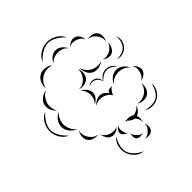

<svg xmlns="http://www.w3.org/2000/svg" viewBox="-392 -1015 1457 1457"><g transform="rotate(-45 336.5 -286.0)"><path d="M232 -753Q246 -792 283 -815Q320 -838 361 -839Q402 -840 440.5 -818Q479 -796 493 -758Q466 -789 430 -809.5Q394 -830 362 -829Q329 -828 293.5 -806.5Q258 -785 232 -753ZM284 -688Q292 -712 315 -730.5Q338 -749 363 -749Q389 -750 412.5 -732Q436 -714 445 -690Q428 -710 406 -718Q384 -726 364 -725Q344 -725 322 -716.5Q300 -708 284 -688ZM461 -688Q474 -704 497 -713Q520 -722 540 -715Q560 -708 572.5 -686.5Q585 -665 585 -644Q578 -664 563 -675.5Q548 -687 532 -692Q516 -698 497.5 -698.5Q479 -699 461 -688ZM109 -597Q105 -626 118.5 -656Q132 -686 157 -699Q182 -713 214.5 -708.5Q247 -704 268 -685Q242 -695 215 -692Q188 -689 168 -678Q148 -667 131.5 -646Q115 -625 109 -597ZM599 -635Q620 -642 645 -636Q670 -630 683 -613Q696 -595 695 -569.5Q694 -544 683 -525Q687 -547 681 -565.5Q675 -584 664 -598Q654 -612 637.5 -623Q621 -634 599 -635ZM51 -418Q29 -434 17.5 -463.5Q6 -493 14 -519Q21 -545 46.5 -564Q72 -583 99 -585Q74 -574 58.5 -553.5Q43 -533 37 -512Q31 -491 33.5 -465.5Q36 -440 51 -418ZM383 -529Q395 -508 393.5 -479.5Q392 -451 376 -433Q360 -415 332 -410Q304 -405 281 -414Q306 -413 325.5 -423.5Q345 -434 358 -449Q371 -464 379 -484.5Q387 -505 383 -529ZM551 -447Q531 -429 500 -423.5Q469 -418 446 -431Q422 -443 409 -471.5Q396 -500 399 -527Q405 -501 421.5 -481.5Q438 -462 457 -452Q476 -442 501 -439.5Q526 -437 551 -447ZM687 -510Q690 -489 680 -465.5Q670 -442 651 -432Q632 -422 607.5 -427.5Q583 -433 567 -447Q587 -439 606 -442Q625 -445 640 -453Q655 -461 668.5 -475Q682 -489 687 -510ZM765 -498Q778 -474 772 -445Q766 -416 748 -396Q729 -376 700.5 -368.5Q672 -361 647 -372Q674 -370 699.5 -378.5Q725 -387 740 -403Q755 -419 762 -445Q769 -471 765 -498ZM-20 -219Q-57 -233 -79 -269.5Q-101 -306 -101 -346Q-101 -386 -79.5 -423Q-58 -460 -20 -474Q-51 -448 -71 -413Q-91 -378 -91 -346Q-91 -314 -70.5 -279.5Q-50 -245 -20 -219ZM58 -210Q29 -219 7.5 -246Q-14 -273 -15 -303Q-16 -333 3.5 -361.5Q23 -390 51 -401Q29 -381 18.5 -354.5Q8 -328 9 -304Q10 -280 22 -254.5Q34 -229 58 -210ZM281 -398Q303 -390 321 -368.5Q339 -347 339 -323Q340 -300 323 -278Q306 -256 283 -247Q301 -263 308.5 -283.5Q316 -304 315 -323Q315 -342 307 -362.5Q299 -383 281 -398ZM356 -374Q368 -386 387 -388.5Q406 -391 422 -384Q438 -376 447.5 -359Q457 -342 455 -325Q446 -361 418 -375Q389 -389 356 -374ZM455 -325Q463 -348 485 -363Q507 -378 532 -378Q556 -379 579 -365Q602 -351 611 -328Q595 -347 573.5 -358Q552 -369 532 -368Q512 -368 491 -356Q470 -344 455 -325ZM495 -253Q505 -280 531 -299.5Q557 -319 585 -319Q613 -319 639 -299.5Q665 -280 675 -253Q657 -275 632.5 -285Q608 -295 585 -295Q562 -295 537.5 -285Q513 -275 495 -253ZM286 -231Q300 -251 326 -262.5Q352 -274 376 -268Q391 -264 404 -252.5Q417 -241 425 -226Q424 -236 429 -243Q436 -252 452 -254Q468 -256 479 -253Q467 -252 460.5 -244Q454 -236 449 -229Q444 -222 439 -214.5Q434 -207 435 -198Q435 -195 435 -193Q433 -196 431 -201Q420 -219 403 -230Q386 -241 369 -245Q351 -250 328.5 -247.5Q306 -245 286 -231ZM692 -251Q709 -239 719.5 -217Q730 -195 725 -175Q719 -155 699 -141Q679 -127 658 -125Q677 -134 687 -149.5Q697 -165 701 -181Q706 -197 705 -215.5Q704 -234 692 -251ZM142 -68Q119 -63 92.5 -71.5Q66 -80 53 -100Q41 -120 44 -147.5Q47 -175 61 -194Q54 -172 58.5 -150.5Q63 -129 74 -113Q84 -97 101 -84Q118 -71 142 -68ZM649 -112Q655 -88 646 -60.5Q637 -33 616 -19Q595 -5 566 -7.5Q537 -10 517 -25Q541 -18 563.5 -23Q586 -28 603 -39Q619 -50 632.5 -68.5Q646 -87 649 -112ZM283 -12Q269 4 245 13Q221 22 201 14Q181 7 168 -15Q155 -37 155 -58Q162 -38 177.5 -26Q193 -14 209 -8Q225 -3 244.5 -2.5Q264 -2 283 -12ZM702 -58Q708 -26 692 5.5Q676 37 648 54Q620 71 584.5 71Q549 71 523 51Q555 61 587.5 60Q620 59 643 46Q665 32 681 3Q697 -26 702 -58ZM355 12Q360 9 367 7Q364 3 361 -2Q366 3 372 6Q388 3 405 6Q422 9 434 19Q435 19 436 19Q453 17 471.5 7.5Q490 -2 502 -21Q498 -2 483 16Q468 34 449 40Q456 56 455 74Q454 92 448 106Q450 85 441.5 68.5Q433 52 424 43Q409 41 395 32.5Q381 24 371 12Q363 11 355 12ZM313 84Q298 81 283 69.5Q268 58 265 43Q263 28 274.5 12.5Q286 -3 299 -10Q289 1 288 14.5Q287 28 289 40Q291 52 295.5 64.5Q300 77 313 84ZM297 267Q260 265 230.5 238Q201 211 190 175Q179 139 189 100Q199 61 229 39Q208 70 199.5 106.5Q191 143 199 172Q208 201 235.5 226.5Q263 252 297 267ZM390 163Q376 169 357 168.5Q338 168 327 158Q317 147 317 128Q317 109 323 95Q322 110 329 121Q336 132 345 141Q353 149 364 156.5Q375 164 390 163ZM450 122Q458 138 457 160.5Q456 183 443 196Q431 209 409 210.5Q387 212 370 205Q388 206 402 198Q416 190 426 179Q436 169 444 154.5Q452 140 450 122Z"/></g></svg>

Font: Rubik Puddles
Style: Regular
Weight: 400
Designer: Hubert and Fischer, NaN
Foundry: Hubert and Fischer, NaN
Version: Version 2.200